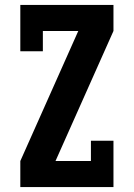

<svg xmlns="http://www.w3.org/2000/svg" viewBox="-20 -755 540 775"><path d="M62 0V-105L296 -630H153V-548H62V-735H438V-630L204 -105H347V-187H438V0Z"/></svg>

Font: Iosevka Slab Extrabold
Style: Regular
Weight: 800
Monospace: yes
Designer: Belleve Invis
Foundry: Belleve Invis
Version: Version 11.1.1; ttfautohint (v1.8.3)